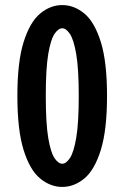

<svg xmlns="http://www.w3.org/2000/svg" viewBox="-20 -726 490 757"><path d="M225.5 11Q178.5 11 138 -22.5Q97.5 -56 73 -134.8Q48.5 -213.5 48.5 -348Q48.5 -482 73.2 -560.5Q98 -639 138.2 -672.5Q178.5 -706 225.5 -706Q272.5 -706 312.8 -672.5Q353 -639 377.5 -560.5Q402 -482 402 -348Q402 -213.5 377.5 -134.8Q353 -56 312.8 -22.5Q272.5 11 225.5 11ZM225.5 -80.5Q240.5 -80.5 255.5 -102.5Q270.5 -124.5 280.5 -182.2Q290.5 -240 290.5 -348Q290.5 -455.5 280.5 -513Q270.5 -570.5 255.5 -592.5Q240.5 -614.5 225.5 -614.5Q210 -614.5 195 -592.5Q180 -570.5 170.2 -513Q160.5 -455.5 160.5 -348Q160.5 -240 170.2 -182.2Q180 -124.5 195 -102.5Q210 -80.5 225.5 -80.5Z"/></svg>

Font: Trispace Condensed Medium
Style: Regular
Weight: 500
Width: 3
Designer: Tyler Finck
Foundry: Etcetera Type Company
Version: Version 1.210; ttfautohint (v1.8.3)